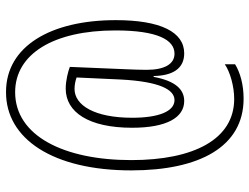

<svg xmlns="http://www.w3.org/2000/svg" viewBox="-118 -640 848 653"><g transform="rotate(-90 306.5 -314.0)"><path d="M564 -345C564 -566 475 -718 320 -718C160 -719 53 -558 53 -292C53 -59 134 90 297 90C343 90 385 79 414 61V26C388 44 339 58 296 58C159 58 88 -79 88 -292C88 -522 171 -687 319 -687C448 -687 529 -558 529 -346C529 -203 497 -145 450 -145C414 -145 395 -180 395 -240C395 -258 396 -290 397 -310L405 -501C389 -507 359 -515 331 -515C251 -515 198 -437 198 -289C198 -171 233 -112 289 -112C327 -112 357 -140 371 -216H374C375 -153 398 -112 451 -112C524 -112 564 -193 564 -345ZM232 -289C232 -416 274 -485 330 -485C344 -485 358 -482 369 -478L362 -327C355 -196 328 -145 292 -145C254 -145 232 -198 232 -289Z"/></g></svg>

Font: Noto Sans Thai Looped ExtraCondensed ExtraLight
Style: Regular
Weight: 200
Width: 2
Designer: Sasikarn Vongin, Ben Mitchell
Foundry: The Fontpad Ltd
Version: Version 1.001